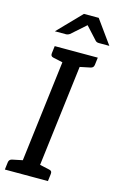

<svg xmlns="http://www.w3.org/2000/svg" viewBox="-138 -984 652 1042"><g transform="rotate(15 188.0 -463.5)"><path d="M74 0 162 -717H259L171 0ZM2 0 7 -41Q8 -50 12.5 -55Q17 -60 25 -62L102 -78L104 0ZM142 0 162 -78 235 -62Q244 -60 247 -55Q250 -50 249 -41L244 0ZM192 -717 171 -639 98 -655Q90 -657 87 -662Q84 -667 85 -676L90 -717ZM332 -717 327 -676Q326 -667 321.5 -662Q317 -657 308 -655L231 -639L230 -717ZM70 -795 198 -927H281L376 -795H317Q305 -795 298 -802L233 -873L153 -802Q149 -799 143.5 -797Q138 -795 132 -795Z"/></g></svg>

Font: Aleo
Style: Italic
Weight: 400
Italic angle: -7°
Designer: Alessio Laiso
Foundry: Alessio Laiso
Version: Version 2.001;gftools[0.9.29]